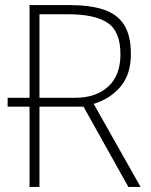

<svg xmlns="http://www.w3.org/2000/svg" viewBox="-20 -734 594 754"><path d="M254 -714Q333 -714 386.5 -696.5Q440 -679 467 -637Q494 -595 494 -522Q494 -442 453.5 -394Q413 -346 348 -326L532 0H484L308 -315H135V0H96V-315H10V-350H96V-714ZM249 -678H135V-350H275Q357 -350 405 -394Q453 -438 453 -521Q453 -611 402.5 -644.5Q352 -678 249 -678Z"/></svg>

Font: Noto Sans Disp ExtLt
Style: Regular
Weight: 200
Designer: Monotype Design Team
Foundry: Monotype Imaging Inc.
Version: Version 2.000;GOOG;noto-source:20170915:90ef993387c0